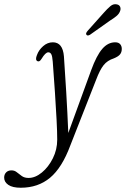

<svg xmlns="http://www.w3.org/2000/svg" viewBox="-146 -636 592 901"><path d="M282 -307Q307 -375.5 333.8 -406.5Q360.5 -437.5 394.5 -437.5Q410 -437.5 417.8 -428.8Q425.5 -420 425.5 -406.5Q425.5 -391 417.2 -380.8Q409 -370.5 388 -362Q358 -352.5 340.2 -330.2Q322.5 -308 305 -261.5L184 46.5Q145 151.5 88.8 198.2Q32.5 245 -48.5 245Q-87.5 245 -107 231.5Q-126.5 218 -126.5 197.5Q-126.5 182.5 -117.2 173Q-108 163.5 -92 163.5Q-77.5 163.5 -66.8 172.5Q-56 181.5 -43.5 190.2Q-31 199 -12 199Q19.5 199 50.5 173.5Q81.5 148 102 107Q122.5 66 122.5 19.5Q122.5 -16 119.5 -74Q116.5 -132 111.8 -202.5Q107 -273 101.5 -347Q99.5 -373 94.5 -381.8Q89.5 -390.5 80.5 -390.5Q67.5 -390.5 49 -360Q39.5 -344 29.5 -349Q18 -355 27.5 -378Q36 -401.5 56.5 -419.5Q77 -437.5 102 -437.5Q148.5 -437.5 154 -371.5Q159 -299.5 164.8 -203.5Q170.5 -107.5 174.5 -12ZM340 -575Q358.5 -596 372.5 -607.5Q386.5 -619 402 -615.5Q414 -613.5 418 -603.5Q422 -593.5 416.5 -581.5Q411.5 -569.5 399.5 -559.8Q387.5 -550 370.5 -539.5L276.5 -473Q264.5 -466 259.5 -473Q256.5 -477 259 -482Q261.5 -487 265.5 -491.5Z"/></svg>

Font: Fraunces 144pt SuperSoft Light
Style: Italic
Weight: 300
Italic angle: -16°
Version: Version 1.000;[b76b70a41]